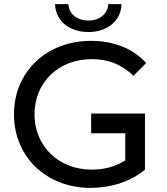

<svg xmlns="http://www.w3.org/2000/svg" viewBox="-20 -907 812 935"><path d="M410 -751C500 -751 569 -803 572 -887H507C505 -838 463 -807 410 -807C357 -807 315 -838 313 -887H248C251 -803 320 -751 410 -751ZM424 -354V-258H590V-126C540 -94 485 -81 426 -81C265 -81 148 -196 148 -350C148 -506 265 -619 427 -619C506 -619 572 -594 630 -538L692 -600C628 -671 534 -708 423 -708C206 -708 48 -557 48 -350C48 -143 206 8 421 8C519 8 616 -22 686 -81V-354Z"/></svg>

Font: AWKNG-Font Medium
Style: Regular
Weight: 500
Designer: Awakening Church
Foundry: Awakening Church
Version: Version 1.700;PS 001.700;hotconv 1.0.88;makeotf.lib2.5.64775